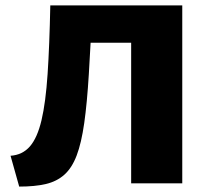

<svg xmlns="http://www.w3.org/2000/svg" viewBox="-20 -678 775 710"><path d="M51 12 19 -102Q63 -105 90.5 -136.5Q118 -168 133.5 -233.5Q149 -299 156 -404Q163 -509 166 -658H322Q315 -511 308.5 -404Q302 -297 291.5 -223Q281 -149 263.5 -103Q246 -57 218 -32Q190 -7 149.5 2.5Q109 12 51 12ZM465 0V-658H654V0ZM257 -520 244 -658H559V-520Z"/></svg>

Font: Ysabeau SC Black
Style: Regular
Weight: 900
Designer: Christian Thalmann (Catharsis Fonts)
Version: Version 2.001;gftools[0.9.30]; featfreeze: smcp